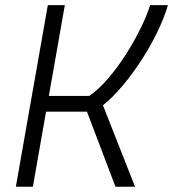

<svg xmlns="http://www.w3.org/2000/svg" viewBox="-20 -713 661 733"><path d="M40.5 0 162.6 -693.4H227.5L166.5 -346.7H320.8Q357.9 -372.6 394.3 -415.3Q430.7 -458 462.4 -508.1Q494.1 -558.1 517.8 -606.9Q541.5 -655.8 553.2 -693.4H621.1Q606.9 -645 580.3 -590.1Q553.7 -535.2 519 -481.9Q484.4 -428.7 446.5 -384Q408.7 -339.4 373 -311L495.6 0H420.9L312 -286.6H155.8L105.5 0Z"/></svg>

Font: Cascadia Code PL Light
Style: Italic
Weight: 300
Italic angle: -10°
Monospace: yes
Designer: Aaron Bell
Foundry: Saja Typeworks
Version: Version 2404.023; ttfautohint (v1.8.4)